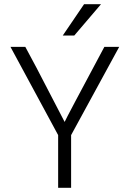

<svg xmlns="http://www.w3.org/2000/svg" viewBox="-20 -898 620 918"><path d="M335 -728H280L382 -878H463ZM320 0H258V-252L30 -674H101L154 -575L289 -315Q297 -334 479 -674H550L320 -252Z"/></svg>

Font: Hind Kochi Light
Style: Regular
Weight: 300
Designer: Dhruvi Tolia
Foundry: Indian Type Foundry
Version: Version 0.702;PS 1.0;hotconv 1.0.81;makeotf.lib2.5.63406